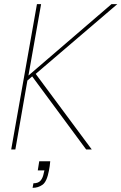

<svg xmlns="http://www.w3.org/2000/svg" viewBox="-20 -720 585 925"><path d="M34 0 158 -700H178L117 -356L517 -700H545L152 -364L422 0H395L135 -352L112 -332L54 0ZM137 185 141 163Q165 163 176 149.5Q187 136 191 113L194 101H162L169 57H222Q221 68 219.5 80Q218 92 216 101Q206 155 185 170Q164 185 137 185Z"/></svg>

Font: DM Sans 16pt Thin
Style: Italic
Weight: 250
Italic angle: -10°
Version: Version 4.004;gftools[0.9.30]